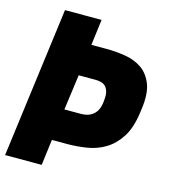

<svg xmlns="http://www.w3.org/2000/svg" viewBox="-115 -871 850 963"><g transform="rotate(15 310.0 -390.0)"><path d="M276 -646H354Q403 -646 452.5 -638Q502 -630 539 -604.5Q576 -579 595 -531Q614 -483 603 -402L600 -380Q589 -299 557.5 -250.5Q526 -202 482.5 -176Q439 -150 387.5 -142Q336 -134 287 -134H208L191 0H1L103 -780H293ZM316 -298Q330 -298 345 -301.5Q360 -305 373.5 -314.5Q387 -324 396.5 -341Q406 -358 409 -385L410 -396Q413 -424 407.5 -441Q402 -458 392 -467Q382 -476 368.5 -479Q355 -482 341 -482H254L229 -298Z"/></g></svg>

Font: Tanohe Sans Black
Style: Italic
Weight: 900
Designer: Village Type and Design LLC & Cristiano Sobral
Foundry: Cooper Hewitt Smithsonian Design Museum
Version: Version 1.00;January 12, 2020;FontCreator 12.0.0.2547 64-bit